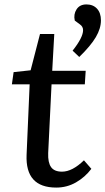

<svg xmlns="http://www.w3.org/2000/svg" viewBox="-20 -826 472 860"><path d="M335 -570.8Q386.7 -621.1 409.4 -659.9Q432.1 -698.7 432.1 -734.9Q432.1 -768.1 414.6 -787.1Q397 -806.2 367.2 -806.2Q336.9 -806.2 322.8 -783.9Q308.6 -761.7 314.9 -733.9L337.9 -716.8Q352.1 -707 352.1 -690.9Q352.1 -658.2 305.2 -599.1ZM41 -502.9 117.2 -511.2 159.2 -673.8H223.1L213.9 -508.8H363.8L359.9 -448.2H210.9L195.8 -140.1Q194.3 -98.1 208.7 -77.6Q223.1 -57.1 257.8 -57.1Q303.7 -57.1 356 -107.9L389.2 -69.8Q360.8 -32.2 320.3 -9Q279.8 14.2 231.9 14.2Q92.8 14.2 99.1 -132.8L112.8 -448.2H33.2Z"/></svg>

Font: Literata Book Medium
Style: Italic
Weight: 500
Italic angle: -3°
Designer: Latin by Veronika Burian and Jose Scaglione. Greek by Irene Vlachou. Cyrillic by Vera Evstafieva
Foundry: TypeTogether
Version: Version 1.003;PS 001.003;hotconv 1.0.88;makeotf.lib2.5.64775